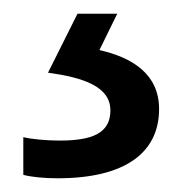

<svg xmlns="http://www.w3.org/2000/svg" viewBox="-20 -20 265 280"><path d="M212 139C212 88 173 64 125 53L151 0H93L50 86C101 93 141 106 141 141C141 174 115 185 67 185C48 185 26 183 14 180V235C25 238 44 240 64 240C162 240 212 203 212 139Z"/></svg>

Font: Noto Sans Miao
Style: Regular
Weight: 400
Designer: Monotype Design Team
Foundry: Monotype Imaging Inc.
Version: Version 2.003